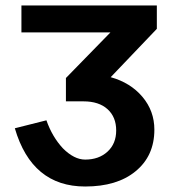

<svg xmlns="http://www.w3.org/2000/svg" viewBox="-20 -669 644 699"><path d="M551 -564 383 -388Q455 -368 498.5 -316.5Q542 -265 542 -197Q542 -101 473 -45Q406 10 290 10Q96 10 34 -202L149 -231Q170 -171 209 -129Q250 -88 290 -88Q340 -88 371.5 -117Q403 -146 403 -194Q403 -243 371.5 -271.5Q340 -300 284 -300H220V-385L382 -551H58V-649H551Z"/></svg>

Font: Play
Style: Bold
Weight: 700
Designer: Jonas Hecksher (Cyrillic expansion: Cyreal)
Foundry: Jonas Hecksher, Playtype, e-types AS
Version: Version 2.101; ttfautohint (v1.5.65-e2d9)